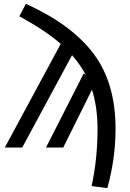

<svg xmlns="http://www.w3.org/2000/svg" viewBox="-20 -770 680 1002"><path d="M115 -750Q354 -642 468.5 -489.5Q583 -337 583 -98Q583 58 540 212L458 201Q489 60 489 -98Q489 -210 460 -302L310 0H220L417 -387L429 -376Q402 -429 356 -482L96 0H5L297 -541Q217 -611 81 -685Z"/></svg>

Font: Fira Sans
Style: Regular
Weight: 400
Designer: Carrois Corporate & Edenspiekermann AG
Foundry: Carrois Corporate GbR & Edenspiekermann AG
Version: Version 4.106;PS 004.106;hotconv 1.0.70;makeotf.lib2.5.58329